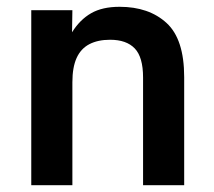

<svg xmlns="http://www.w3.org/2000/svg" viewBox="-20 -545 629 565"><path d="M193 0H72V-515H193L192 -450Q215 -487 248 -506Q281 -525 332 -525Q418 -525 470 -477.5Q522 -430 522 -318V0H401V-317Q401 -377 376.5 -402.5Q352 -428 304 -428Q268 -428 243 -415Q218 -402 205.5 -374.5Q193 -347 193 -303Z"/></svg>

Font: Asta Sans
Style: Bold
Weight: 700
Designer: 42dot
Version: Version 1.000